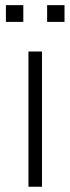

<svg xmlns="http://www.w3.org/2000/svg" viewBox="-20 -708 265 728"><path d="M139.2 -512.7V0H87.9V-512.7ZM224.6 -688.5V-625H158.7V-688.5ZM68.4 -688.5V-625H2.4V-688.5Z"/></svg>

Font: Sansation Light
Style: Light
Weight: 300
Designer: Bernd Montag
Version: Version 1.301